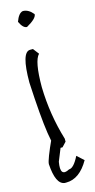

<svg xmlns="http://www.w3.org/2000/svg" viewBox="-124 -664 423 859"><g transform="rotate(-15 87.5 -234.0)"><path d="M80.1 -629.9Q106 -629.9 127.9 -603Q127.9 -583 80.1 -556.2Q62 -556.2 46.9 -588.9Q60.1 -626 80.1 -629.9ZM80.1 -454.1 101.1 -426.8Q74.2 -399.9 74.2 -278.8Q77.1 -150.9 113.8 -29.8V-16.1L94.2 4.9H74.2Q42 4.9 25.9 -313Q25.9 -454.1 66.9 -454.1ZM94.7 -19 61.5 63Q48.8 133.8 96.7 107.9Q118.7 107.9 143.6 57.6L174.8 85.9Q131.8 161.6 69.8 161.6H62.5Q21.5 156.7 15.6 62Q15.6 43 58.6 -50.3Z"/></g></svg>

Font: Loved by the King
Style: Regular
Weight: 400
Designer: Kimberly Geswein
Foundry: Kimberly Geswein
Version: Version 1.002 2006